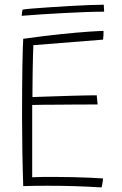

<svg xmlns="http://www.w3.org/2000/svg" viewBox="-20 -790 518 814"><path d="M410.5 4.5Q351.5 1 297 -0.8Q242.5 -2.5 182.5 -2.5Q159 -2.5 130.5 -2.2Q102 -2 78.5 -1Q76 -74 74.8 -148Q73.5 -222 73.5 -290Q73.5 -427.5 75 -513Q76.5 -598.5 78.5 -625.5Q163.5 -637.5 235.8 -645Q308 -652.5 356.8 -655.8Q405.5 -659 419 -659Q419 -646.5 418.5 -639.2Q418 -632 417 -622L121.5 -598.5Q120.5 -582 119.8 -552Q119 -522 118.5 -488Q118 -454 117.8 -424.2Q117.5 -394.5 117.5 -378.5Q128.5 -379 155 -379.8Q181.5 -380.5 215.8 -381.8Q250 -383 284.8 -384Q319.5 -385 347.8 -385.5Q376 -386 390 -386L394 -347Q386.5 -347 360.2 -347Q334 -347 298.2 -346.8Q262.5 -346.5 225.5 -346.2Q188.5 -346 159 -345.8Q129.5 -345.5 116.5 -345Q116.5 -337 116.5 -310.2Q116.5 -283.5 116.5 -246.5Q116.5 -209.5 116.5 -170Q116.5 -130.5 116.5 -95.5Q116.5 -60.5 116.5 -38.5Q131.5 -39.5 159 -39.8Q186.5 -40 206.5 -40Q246.5 -40 287.8 -39Q329 -38 363.5 -36.5Q398 -35 417 -33.5Q416.5 -28.5 415.8 -23Q415 -17.5 414.2 -12.5Q413.5 -7.5 412.5 -3.2Q411.5 1 410.5 4.5ZM421.5 -740.5Q385.5 -740.5 340.5 -738.8Q295.5 -737 247.2 -734.5Q199 -732 153.5 -729Q108 -726 72 -723Q72 -728.5 73.2 -737.2Q74.5 -746 76.5 -749.5Q88 -751.5 118.8 -754Q149.5 -756.5 190.5 -759.2Q231.5 -762 275.2 -764.5Q319 -767 357.5 -768.5Q396 -770 420 -770Z"/></svg>

Font: Grandstander Thin Thin
Style: Regular
Weight: 250
Version: Version 1.200